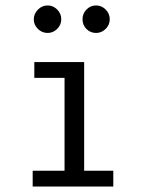

<svg xmlns="http://www.w3.org/2000/svg" viewBox="-20 -685 540 705"><path d="M106 -457H289V-58H396V0H100V-58H217V-399H106ZM190 -650Q205 -635 205 -614Q205 -594 190 -579Q175 -564 155 -564Q134 -564 119 -579Q104 -594 104 -614Q104 -634 119 -649.5Q134 -665 155 -665Q175 -665 190 -650ZM368 -650Q383 -635 383 -614Q383 -594 368 -579Q353 -564 333 -564Q312 -564 297.5 -578.5Q283 -593 283 -614Q283 -635 297.5 -650Q312 -665 333 -665Q353 -665 368 -650Z"/></svg>

Font: InconsolataGo
Style: Regular
Weight: 400
Designer: Raph Levien, Kirill Tkachev
Foundry: Cyreal
Version: Version 1.013